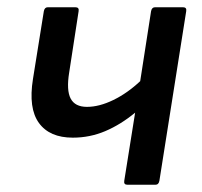

<svg xmlns="http://www.w3.org/2000/svg" viewBox="-20 -510 557 530"><path d="M332 0Q321 0 323 -11L353 -199Q313 -166 270.5 -148Q228 -130 181 -130Q117 -130 87.5 -170.5Q58 -211 71 -292L101 -479Q103 -490 112 -490H188Q199 -490 197 -479L171 -310Q163 -261 175 -238Q187 -215 220 -215Q254 -215 293 -234Q332 -253 367 -286L397 -479Q399 -490 408 -490H485Q496 -490 494 -479L420 -11Q418 0 409 0Z"/></svg>

Font: Sofia Sans SemiBold
Style: Italic
Weight: 600
Italic angle: -9°
Designer: Botio Nikoltchev, Ani Petrova
Foundry: lettersoup
Version: Version 4.100-B